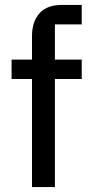

<svg xmlns="http://www.w3.org/2000/svg" viewBox="-20 -760 371 780"><path d="M110 -439H27V-518H110V-614Q110 -671 140 -705.5Q170 -740 231 -740H312V-661H203V-518H312V-439H203V0H110Z"/></svg>

Font: IBM Plex Sans Hebrew Text
Style: Regular
Weight: 450
Designer: Mike Abbink, Paul van der Laan, Pieter van Rosmalen, Yanek Iontef
Foundry: Bold Monday
Version: Version 1.2